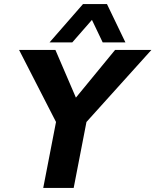

<svg xmlns="http://www.w3.org/2000/svg" viewBox="-20 -926 766 946"><path d="M256 -325 74 -680H253L354 -445L547 -680H726L406 -325L343 0H193ZM389 -906H507L598 -717H486L433 -828L336 -717H224Z"/></svg>

Font: Teachers
Style: Bold Italic
Weight: 700
Designer: Alfredo Marco Pradil & Chank Diesel
Version: Version 0.009